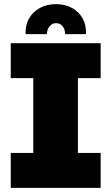

<svg xmlns="http://www.w3.org/2000/svg" viewBox="-20 -909 539 929"><path d="M251 -889Q295 -889 328.5 -870.5Q362 -852 380 -819.5Q398 -787 396 -744H295Q295 -767 283 -782Q271 -797 251 -797Q232 -797 219.5 -781Q207 -765 207 -744H104Q102 -787 120.5 -819.5Q139 -852 173 -870.5Q207 -889 251 -889ZM32 0V-169H141V-531H32V-700H467V-531H357V-169H467V0Z"/></svg>

Font: MuseoModerno Thin Black
Style: Regular
Weight: 900
Version: Version 1.002